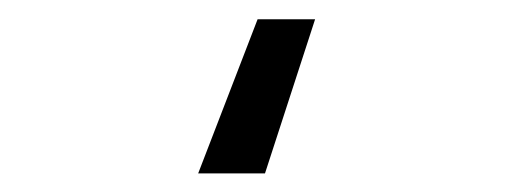

<svg xmlns="http://www.w3.org/2000/svg" viewBox="-20 -32 540 202"><path d="M251 -11.7H311.5L258.8 150.4H188.5Z"/></svg>

Font: DINish
Style: Regular
Weight: 400
Designer: Bert Driehuis
Foundry: Playbeing
Version: Version 3.008; git-95204e4c-release